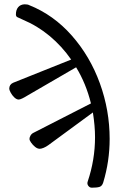

<svg xmlns="http://www.w3.org/2000/svg" viewBox="-20 -699 580 893"><path d="M490 -53Q490 51 460 150Q455 166 443.5 170Q432 174 407 174Q397 174 390.5 165Q384 156 388 145Q422 44 422 -61Q422 -113 412 -176L205 -24Q194 -16 183 -11.5Q172 -7 165 -7Q154 -7 143 -16Q132 -25 124.5 -36Q117 -47 117 -52Q117 -61 122.5 -69.5Q128 -78 137 -82L403 -218Q380 -311 334 -386L110 -256Q78 -236 67 -236Q57 -236 46.5 -246Q36 -256 29.5 -268.5Q23 -281 23 -286Q23 -306 41 -314L311 -422Q268 -484 211 -531.5Q154 -579 85 -608Q66 -616 60 -619.5Q54 -623 54 -632Q54 -653 64.5 -665.5Q75 -678 94 -679Q109 -679 116 -675Q229 -630 314 -533.5Q399 -437 444.5 -311.5Q490 -186 490 -53Z"/></svg>

Font: EB Garamond Medium
Style: Regular
Weight: 500
Designer: Georg Duffner and Octavio Pardo
Foundry: Georg Duffner
Version: Version 1.000